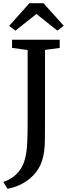

<svg xmlns="http://www.w3.org/2000/svg" viewBox="-34 -989 427 1188"><path d="M-14 136.5Q13.5 128.5 39.5 111.2Q65.5 94 85.5 68Q105.5 42 116.5 8Q125 -18 129.2 -48Q133.5 -78 135.2 -122.5Q137 -167 137 -235V-679.5L40.5 -692.5V-743H335.5V-692.5L244.5 -680V-275Q244.5 -188.5 243.8 -125.5Q243 -62.5 233 -19Q220.5 37 187.8 78Q155 119 109.2 144.5Q63.5 170 12.5 179ZM61.5 -799.5 22.5 -829 148 -969H235L360.5 -829.5L321 -799.5L191.5 -902.5Z"/></svg>

Font: Merriweather Light 18pt
Style: Regular
Weight: 400
Version: Version 2.100